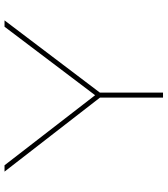

<svg xmlns="http://www.w3.org/2000/svg" viewBox="34 -774 740 848"><g transform="rotate(-90 404.0 -350.0)"><path d="M397 0V-294L405 -268L70 -700H98L412 -294H403L710 -700H738L410 -267L419 -294V0Z"/></g></svg>

Font: Lexend Peta Thin
Style: Regular
Weight: 250
Version: Version 1.007